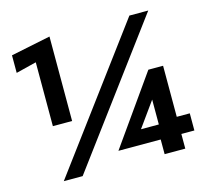

<svg xmlns="http://www.w3.org/2000/svg" viewBox="-101 -821 1026 940"><g transform="rotate(-15 411.5 -351.0)"><path d="M630.2 -700 110.2 0H205.8L725.8 -700ZM24.7 -571.8 128.3 -597.7V-274H225.8V-702.2L24.7 -660.8ZM407 -74.3H792V-161.2H686.7L676.7 -147.8H490.3ZM509.8 -104.3 631.5 -273.8V-102.3L621.3 -96.3V0H726V-420H651.3L407 -74.3Z"/></g></svg>

Font: Jost* Book
Style: Regular
Weight: 400
Version: Version 3.000